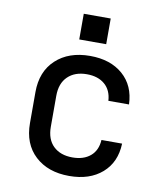

<svg xmlns="http://www.w3.org/2000/svg" viewBox="-85 -818 769 898"><g transform="rotate(10 300.0 -369.5)"><path d="M304 10Q203 10 142 -46.5Q81 -103 81 -202V-349Q81 -447 142 -503.5Q203 -560 304 -560Q401 -560 460 -508.5Q519 -457 522 -368H424Q421 -418 389 -445.5Q357 -473 304 -473Q247 -473 213.5 -440.5Q180 -408 180 -349V-202Q180 -142 213.5 -110Q247 -78 304 -78Q357 -78 389 -105Q421 -132 424 -182H522Q519 -93 460 -41.5Q401 10 304 10ZM240 -749H368V-627H240Z"/></g></svg>

Font: Tiny Medium
Style: Regular
Weight: 500
Monospace: yes
Designer: Philipp Nurullin, Konstantin Bulenkov
Foundry: JetBrains
Version: Version 2.251; ttfautohint (v1.8.4.7-5d5b)